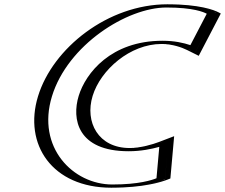

<svg xmlns="http://www.w3.org/2000/svg" viewBox="-20 -860 1049 895"><path d="M749.1 -25 765.7 -210C765.7 -210 680.5 -170 584.5 -170C395.5 -170 352.8 -302 386.8 -413C420.4 -523 543.8 -655 732.8 -655C828.8 -655 889.5 -615 889.5 -615L986.1 -800C986.1 -800 939.3 -840 760.3 -840C526.3 -840 254.6 -648 182.2 -411C110 -175 265.9 15 498.9 15C677.9 15 749.1 -25 749.1 -25ZM734.5 -32.9C709.1 -22.7 638 0 503.5 0C278.1 0 127.9 -184.3 197.2 -411C266.8 -638.8 529.4 -825 755.7 -825C890.8 -825 948.3 -801.8 966.6 -792.1L885.5 -636.7C860.3 -649.2 808.8 -670 737.3 -670C539.9 -670 407.7 -530.5 371.8 -413C335.6 -294.6 382.4 -155 579.9 -155C651.6 -155 717.5 -176.5 748.4 -188.3ZM734.5 -32.9 748.4 -188.3C717.5 -176.5 651.6 -155 579.9 -155C382.4 -155 335.6 -294.6 371.8 -413C407.7 -530.5 539.9 -670 737.3 -670C808.8 -670 860.3 -649.2 885.5 -636.7L966.6 -792.1C948.3 -801.8 890.8 -825 755.7 -825C529.4 -825 266.8 -638.8 197.2 -411C127.9 -184.3 278.1 0 503.5 0C638 0 709.1 -22.7 734.5 -32.9ZM749.1 -24.3 736.6 -19.3C708.5 -8 635.1 15 498.9 15C265.9 15 110 -175 182.2 -411C254.6 -648 526.3 -840 760.3 -840C897.1 -840 956.8 -816.5 977 -805.7L986.4 -800.7L889.9 -615.6L875.3 -622.9C851.2 -634.9 801.3 -655 732.8 -655C543.8 -655 420.4 -523 386.8 -413C352.8 -302 395.5 -170 584.5 -170C653.2 -170 717.1 -190.8 746.7 -202.1L765.6 -209.4ZM709.4 -29.1C689.4 -20.9 628.4 0 503.5 0C320.9 0 149.2 -172.3 222.2 -411C295.5 -650.8 572.3 -825 755.7 -825C881.2 -825 929.4 -803.8 943.8 -795.9L867.5 -649.6C836.2 -660 794.1 -670 737.3 -670C497.4 -670 379.2 -519.1 346.8 -413C314 -305.9 339.9 -155 579.9 -155C636.9 -155 686.8 -165.5 722.5 -175.4ZM774.2 -28.1 791.8 -225.2 721.2 -198.2C692 -187 635.1 -170 584.5 -170C438.1 -170 374.4 -290.7 411.8 -413C448.9 -534.3 586.3 -655 732.8 -655C783.5 -655 828.4 -638.7 852.2 -626.8L906.4 -599.8L1009.2 -796.9L1000.5 -801.6C977.4 -813.9 908.8 -840 760.3 -840C483.3 -840 225.9 -636 157.2 -411C88.7 -187 223 15 498.9 15C646.6 15 730.7 -10.6 762.6 -23.4Z"/></svg>

Font: Hussar Outliner
Style: Obl
Weight: 700
Foundry: Cannot Into Space Fonts
Version: Version 0.92